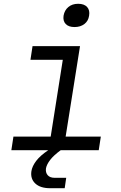

<svg xmlns="http://www.w3.org/2000/svg" viewBox="-20 -794 640 1015"><path d="M374 -651Q343 -651 327.5 -667Q312 -683 316 -711Q321 -740 341.5 -757Q362 -774 393 -774Q425 -774 440.5 -757Q456 -740 451 -711Q447 -683 426 -667Q405 -651 374 -651ZM40 0 51 -72H248L312 -478H141L152 -550H403L327 -72H513L502 0H301Q264 27 245.5 51Q227 75 223 96Q220 118 232 132Q244 146 269 146H330L322 201H245Q193 201 166.5 176Q140 151 146 111Q150 85 171 57Q192 29 235 0Z"/></svg>

Font: JetBrains Mono NL Light
Style: Italic
Weight: 300
Italic angle: -9°
Designer: Philipp Nurullin, Konstantin Bulenkov
Foundry: JetBrains
Version: Version 2.304; ttfautohint (v1.8.4.7-5d5b)